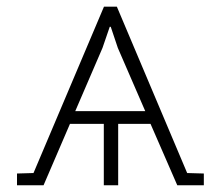

<svg xmlns="http://www.w3.org/2000/svg" viewBox="-20 -548 652 568"><path d="M30.3 0V-34.7L79.1 -36.1L287.6 -528.3H325.7L533.7 -36.1L583 -34.7V0H504.4L425.3 -181.6H329.6V0H287.1V-181.6H187L108.9 0ZM202.6 -219.2H409.7L328.6 -406.2L307.6 -468.8H304.7L283.2 -406.2Z"/></svg>

Font: Roboto Slab ExtraLight
Style: Regular
Weight: 250
Designer: Google
Version: Version 2.000; ttfautohint (v1.8.1.43-b0c9)